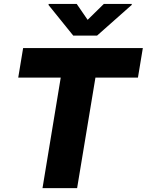

<svg xmlns="http://www.w3.org/2000/svg" viewBox="-20 -977 762 997"><path d="M74.7 -574.2 100.1 -727.5H721.7L696.3 -574.2H475.6L380.4 0H200.7L295.4 -574.2ZM378.4 -956.5 435.1 -874 519 -956.5H664.6L663.6 -951.2L483.9 -792H360.4L231.9 -951.2L232.9 -956.5Z"/></svg>

Font: Inter Display Extra Bold
Style: Italic
Weight: 800
Italic angle: -9.39999°
Designer: Rasmus Andersson
Foundry: rsms
Version: Version 4.000;git-4fc901f